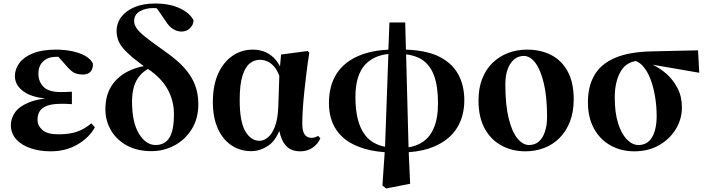

<svg xmlns="http://www.w3.org/2000/svg" viewBox="-20 -846 4031 1095"><path d="M269 17Q206 17 154.5 -0.5Q103 -18 72.5 -51.5Q42 -85 42 -133Q42 -170 65 -204Q88 -238 143 -261Q180 -277 237 -284Q157 -294 118 -322Q65 -358 65 -412Q65 -452 90.5 -486.5Q116 -521 168 -542Q220 -563 299 -563Q347 -563 391 -554Q435 -545 466.5 -527Q498 -509 510 -483Q511 -454 496.5 -437.5Q482 -421 453 -421Q429 -421 408.5 -428.5Q388 -436 358 -471L313 -522Q306 -522 300 -522Q255 -522 227 -496.5Q199 -471 199 -426Q199 -380 228.5 -350.5Q258 -321 326 -321Q342 -321 356.5 -321.5Q371 -322 390 -323V-252Q365 -254 352 -254H329Q277 -254 247.5 -242.5Q218 -231 206 -211Q194 -191 194 -163Q194 -129 222 -104.5Q250 -80 313 -80Q378 -80 421 -95.5Q464 -111 501 -143L521 -120Q489 -61 422 -22Q355 17 269 17Z M844 16Q762 16 703 -16.5Q644 -49 612.5 -103.5Q581 -158 581 -222Q581 -299 613.5 -352Q646 -405 704 -436Q747 -459 800 -469Q746 -508 714 -538Q675 -573 660 -603.5Q645 -634 645 -668Q645 -715 672.5 -750.5Q700 -786 749 -806Q798 -826 864 -826Q950 -826 1008 -797.5Q1066 -769 1084 -729Q1083 -704 1063.5 -685Q1044 -666 1015 -666Q991 -666 967 -680.5Q943 -695 922 -730L874 -799Q865 -800 854 -800Q808 -800 776.5 -781Q745 -762 745 -726Q745 -706 758.5 -685.5Q772 -665 810 -634.5Q848 -604 922 -552Q990 -505 1031.5 -458.5Q1073 -412 1092 -362Q1111 -312 1111 -252Q1111 -169 1073 -108.5Q1035 -48 974 -16Q913 16 844 16ZM824 -453Q800 -439 783 -421Q756 -392 744.5 -353.5Q733 -315 733 -267Q733 -148 772.5 -83.5Q812 -19 867 -19Q919 -19 945.5 -59.5Q972 -100 972 -196Q972 -270 937 -335Q902 -400 825 -452Q824 -452 824 -453Z M1413 16Q1349 16 1299.5 -17.5Q1250 -51 1222 -113.5Q1194 -176 1194 -264Q1194 -360 1224.5 -426.5Q1255 -493 1306.5 -528Q1358 -563 1422 -563Q1493 -563 1541 -517Q1562 -496 1577 -468L1583 -535L1734 -555L1744 -546Q1735 -489 1728 -432.5Q1721 -376 1715.5 -323.5Q1710 -271 1707 -224.5Q1704 -178 1704 -140Q1704 -99 1717 -79.5Q1730 -60 1756 -60Q1769 -60 1778 -63.5Q1787 -67 1795 -71L1807 -57Q1794 -26 1764 -4.5Q1734 17 1693 17Q1638 17 1609 -17Q1585 -44 1573 -99Q1548 -41 1511 -16Q1464 16 1413 16ZM1573 -413Q1565 -435 1555 -451Q1536 -479 1512.5 -492Q1489 -505 1462 -505Q1430 -505 1404 -484Q1378 -463 1362.5 -413Q1347 -363 1347 -276Q1347 -152 1379 -97.5Q1411 -43 1460 -43Q1484 -43 1507.5 -62Q1531 -81 1547.5 -123Q1564 -165 1567 -235Z M2161 212 2174 22Q2089 16 2026 -9Q1942 -41 1899 -104Q1856 -167 1856 -258Q1856 -358 1900 -426Q1944 -494 2029 -529Q2099 -558 2195 -563L2201 -718H2291L2295 -563Q2402 -559 2472 -529Q2552 -493 2590 -428Q2628 -363 2628 -274Q2628 -183 2586 -116Q2544 -49 2462 -13Q2398 16 2311 22L2319 202L2182 229ZM2176 -9 2195 -538Q2114 -530 2065 -480Q2007 -420 2007 -292Q2007 -148 2062 -76Q2101 -24 2176 -9ZM2296 -536 2310 -6Q2350 -12 2382 -31Q2429 -58 2453.5 -114.5Q2478 -171 2478 -258Q2478 -354 2455 -416Q2432 -478 2382 -509Q2346 -530 2296 -536Z M2976 17Q2902 17 2841 -15.5Q2780 -48 2744.5 -112.5Q2709 -177 2709 -273Q2709 -344 2730.5 -398Q2752 -452 2790 -488.5Q2828 -525 2878 -544Q2928 -563 2986 -563Q3065 -563 3125 -531.5Q3185 -500 3218.5 -437Q3252 -374 3252 -280Q3252 -208 3230.5 -152.5Q3209 -97 3171 -59Q3133 -21 3083 -2Q3033 17 2976 17ZM2997 -19Q3031 -19 3053.5 -39Q3076 -59 3088 -95.5Q3100 -132 3100 -179Q3100 -291 3082 -368.5Q3064 -446 3034 -486.5Q3004 -527 2967 -527Q2936 -527 2912 -507Q2888 -487 2875 -450.5Q2862 -414 2862 -366Q2862 -248 2881 -171Q2900 -94 2931 -56.5Q2962 -19 2997 -19Z M3597 17Q3523 17 3463 -16Q3403 -49 3368 -112Q3333 -175 3333 -263Q3333 -353 3369.5 -416.5Q3406 -480 3485.5 -515Q3565 -550 3695 -553L3961 -559L3968 -431L3702 -477Q3744 -457 3781 -425Q3820 -390 3844.5 -342.5Q3869 -295 3869 -233Q3869 -167 3834.5 -110Q3800 -53 3739 -18Q3678 17 3597 17ZM3605 -498Q3550 -488 3522 -442Q3486 -383 3486 -290Q3486 -202 3505.5 -141.5Q3525 -81 3556 -50Q3587 -19 3621 -19Q3673 -19 3699 -63.5Q3725 -108 3725 -185Q3725 -239 3716 -294.5Q3707 -350 3689 -396.5Q3671 -443 3644 -472Q3626 -491 3605 -498Z"/></svg>

Font: Early Summer Mincho Heavy
Style: Regular
Weight: 900
Designer: GuiWonder
Version: Version 1.002